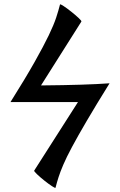

<svg xmlns="http://www.w3.org/2000/svg" viewBox="-20 -724 562 899"><path d="M240 155Q239 158 223 147.5Q207 137 187 121Q167 105 153 91.5Q139 78 140 75L345 -246H29Q100 -359 142.5 -434.5Q185 -510 208.5 -559Q232 -608 243 -641.5Q254 -675 261 -703Q262 -706 278 -695.5Q294 -685 314 -669Q334 -653 348.5 -639.5Q363 -626 361 -623L172 -324Q282 -325 360 -327.5Q438 -330 493 -334Q429 -231 386.5 -158.5Q344 -86 317.5 -36.5Q291 13 276.5 47Q262 81 254 106Q246 131 240 155Z"/></svg>

Font: Junicode
Style: Bold
Weight: 700
Designer: Peter S. Baker
Version: Version 2.100; ttfautohint (v1.8.4)